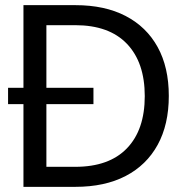

<svg xmlns="http://www.w3.org/2000/svg" viewBox="-20 -725 717 745"><path d="M11.3 -321V-384.3H342.6V-321ZM71 0V-705H272.7Q386.7 -705 467.5 -663Q548.3 -621 591.7 -542.4Q635 -463.8 635 -352.8Q635 -241.8 591.7 -162.9Q548.3 -84 467.4 -42Q386.5 0 272.5 0ZM160 -42.2 126.9 -77.7H271.9Q403.3 -77.7 472.5 -149.5Q541.7 -221.3 541.7 -352Q541.7 -482.7 472.5 -555Q403.3 -627.3 271.9 -627.3H126.9L160 -662Z"/></svg>

Font: TikTok Sans Light
Style: Regular
Weight: 300
Version: Version 4.000